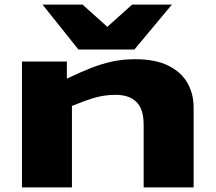

<svg xmlns="http://www.w3.org/2000/svg" viewBox="-20 -810 932 830"><path d="M75 0V-544H269V-470Q325 -497 372 -515.5Q419 -534 465 -544Q511 -554 566 -554Q652 -554 708 -526Q764 -498 790.5 -451Q817 -404 817 -346V0H601V-271Q601 -338 570 -369Q539 -400 480 -400Q431 -400 387.5 -387Q344 -374 291 -352V0ZM723 -790 561 -596H319L164 -790H337L444 -694L551 -790Z"/></svg>

Font: Georama ExtraExtended
Style: Bold
Weight: 700
Width: 8
Designer: Jean-Baptiste Levee
Foundry: Production Type
Version: Version 1.000